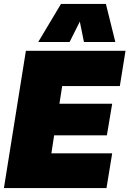

<svg xmlns="http://www.w3.org/2000/svg" viewBox="-21 -959 660 979"><path d="M-1 0 111 -700H619L590 -520H296L282 -430H551L524 -269H255L241 -177H551L522 0ZM174 -745 290 -939H519L567 -745H407L386 -849L334 -745Z"/></svg>

Font: Georama Black
Style: Italic
Weight: 900
Italic angle: -9°
Designer: Jean-Baptiste Levee
Foundry: Production Type
Version: Version 1.000